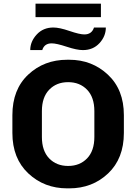

<svg xmlns="http://www.w3.org/2000/svg" viewBox="-20 -1024 748 1054"><path d="M175 -1004H534V-930H175ZM561 -873Q561 -825 526 -787Q491 -749 435 -749Q402 -749 346 -767.5Q290 -786 264 -786Q223 -786 212 -749H146Q146 -796 181.5 -834.5Q217 -873 273 -873Q306 -873 361.5 -854Q417 -835 443 -835Q484 -835 496 -873ZM349 10Q223 10 135.5 -72Q48 -154 48 -294V-392Q48 -533 135 -614.5Q222 -696 349 -696H360Q485 -696 572.5 -614Q660 -532 660 -392V-294Q660 -154 573.5 -72Q487 10 360 10ZM498 -272V-414Q498 -490 458 -531.5Q418 -573 354 -573Q290 -573 250 -531.5Q210 -490 210 -414V-272Q210 -196 250 -154.5Q290 -113 354 -113Q418 -113 458 -154.5Q498 -196 498 -272Z"/></svg>

Font: Chivo
Style: Bold
Weight: 700
Designer: Hector Gatti
Foundry: Omnibus-Type
Version: Version 1.007;PS 001.007;hotconv 1.0.88;makeotf.lib2.5.64775